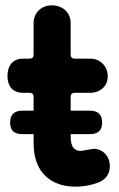

<svg xmlns="http://www.w3.org/2000/svg" viewBox="-20 -684 448 720"><path d="M18 -224C18 -195 33 -181 64 -181H106V-147C106 -36 172 16 264 16C289 16 315 12 342 3C377 -8 392 -33 392 -61C392 -97 366 -126 331 -126C327 -126 287 -118 282 -118C261 -118 245 -131 245 -170V-181H317C348 -181 363 -195 363 -224C363 -254 348 -269 317 -269H245V-320C245 -331 250 -336 261 -336H318C357 -336 384 -362 384 -398C384 -435 356 -464 320 -464H261C250 -464 245 -469 245 -480V-598C245 -637 215 -664 174 -664C134 -664 106 -635 106 -598V-480C106 -469 101 -464 90 -464H66C27 -464 8 -437 8 -398C8 -362 27 -336 66 -336H90C101 -336 106 -331 106 -320V-269H64C33 -269 18 -254 18 -224Z"/></svg>

Font: Dongle
Style: Bold
Weight: 700
Designer: Yanghee Ryu
Foundry: Yanghee Ryu
Version: Version 2.000